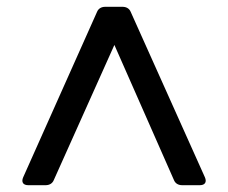

<svg xmlns="http://www.w3.org/2000/svg" viewBox="-20 -713 669 564"><path d="M138 -184 316 -581 491 -184C495 -174 504 -169 515 -169H567C582 -169 588 -178 582 -192L364 -678C360 -688 351 -693 340 -693H289C278 -693 269 -688 265 -678L48 -192C42 -178 48 -169 63 -169H114C125 -169 134 -174 138 -184Z"/></svg>

Font: Arvore Sans
Style: Regular
Weight: 400
Designer: Jonny Pinhorn (Latin) Dan Schunck (customization for Arvore)
Version: Version 1.000;Glyphs 3.3 (3305)